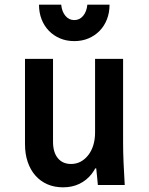

<svg xmlns="http://www.w3.org/2000/svg" viewBox="-20 -792 640 822"><path d="M507 -180V-540H387V-225Q387 -195 379.5 -170.5Q372 -146 358 -128Q344 -110 325.5 -100Q307 -90 284 -90Q248 -90 227.5 -115Q207 -140 207 -185V-540H87V-175Q87 -133 98.5 -99Q110 -65 131.5 -40.5Q153 -16 183 -3Q213 10 250 10Q289 10 320 -5Q351 -20 372.5 -47.5Q394 -75 405.5 -115Q417 -155 417 -205L362 -71H392Q394 -54 395.5 -36.5Q397 -19 399 0H514Q511 -48 509 -95Q507 -142 507 -180ZM242 -772H147Q147 -738 158 -709.5Q169 -681 189.5 -660Q210 -639 237.5 -627.5Q265 -616 298 -616Q331 -616 358.5 -627.5Q386 -639 406.5 -660Q427 -681 438 -709.7Q449 -738.3 449 -772H354Q351 -742 335.8 -724Q320.6 -706 298 -706Q275.4 -706 260.2 -724Q245 -742 242 -772Z"/></svg>

Font: CommitMonoV142 ExtLt
Style: Regular
Weight: 200
Monospace: yes
Designer: Eigil Nikolajsen
Foundry: Eigil Nikolajsen
Version: Version 1.142